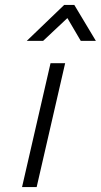

<svg xmlns="http://www.w3.org/2000/svg" viewBox="-20 -755 407 775"><path d="M239 -735H280L367 -590H306L252 -682L154 -590H88ZM184 -500H243L128 0H69Z"/></svg>

Font: Cairo Light
Style: Italic
Weight: 300
Italic angle: -13°
Designer: Mohamed Gaber, Accademia di Belle Arti di Urbino and others
Foundry: Kief Type Foundry, Accademia di Belle Arti di Urbino and others
Version: Version 3.011